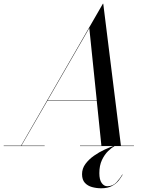

<svg xmlns="http://www.w3.org/2000/svg" viewBox="-65 -785 810 1032"><path d="M594 154Q586.5 168 573.2 185Q560 202 537.2 214.5Q514.5 227 479 227Q453.5 227 429.8 220.5Q406 214 391 197.5Q376 181 376 151Q376 121 394.2 96.2Q412.5 71.5 440.2 52Q468 32.5 497.5 19Q527 5.5 550 -2L551 0Q535.5 8.5 516.2 27Q497 45.5 483 75Q469 104.5 469 146Q469 181 481.5 198.5Q494 216 512 216Q542 216 561.8 194.2Q581.5 172.5 592 153ZM-45 -2H48L488 -765H490L585 -2H655V0H365V-2H480L455 -244H190L50 -2H175V0H-45ZM415 -634 191 -246H455Z"/></svg>

Font: Bodoni* 96pt
Style: Italic
Weight: 400
Italic angle: -13°
Version: Version 2.3